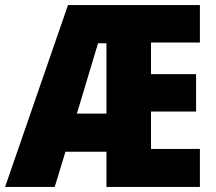

<svg xmlns="http://www.w3.org/2000/svg" viewBox="-25 -734 848 754"><path d="M760 0V-149H568V-296H745V-443H568V-567H760V-714H242L-5 0H190L232 -138H393V0ZM277 -288 360 -564H393V-288Z"/></svg>

Font: Noto Sans Condensed Black
Style: Regular
Weight: 900
Width: 3
Designer: Monotype Design Team
Foundry: Monotype Imaging Inc.
Version: Version 2.013